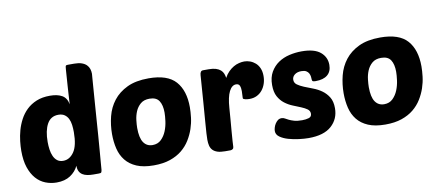

<svg xmlns="http://www.w3.org/2000/svg" viewBox="-67 -996 2888 1263"><g transform="rotate(-10 1376.5 -365.0)"><path d="M224 10Q185 10 149.5 -4Q114 -18 87.5 -48Q61 -78 45.5 -124Q30 -170 30 -235Q30 -264 34 -299.5Q38 -335 48 -371Q58 -407 76 -441Q94 -475 121.5 -501.5Q149 -528 187.5 -544Q226 -560 278 -560Q328 -560 358.5 -542.5Q389 -525 397 -482Q399 -521 401 -550Q403 -579 404.5 -604Q406 -629 408 -654Q410 -679 412 -711Q413 -733 417 -737Q419 -739 422 -739.5Q425 -740 433 -740H472Q502 -740 522 -733Q542 -726 554 -714Q566 -702 571 -686.5Q576 -671 576 -654Q576 -654 574 -629Q572 -604 569 -562.5Q566 -521 562 -468Q558 -415 554 -358.5Q550 -302 546 -246.5Q542 -191 538 -144.5Q534 -98 531.5 -64.5Q529 -31 528 -20Q526 -8 523 -4Q520 0 506 0H470Q449 0 430.5 -3.5Q412 -7 398.5 -15.5Q385 -24 377.5 -38.5Q370 -53 370 -76Q352 -38 315.5 -14Q279 10 224 10ZM311 -427Q260 -427 235.5 -382.5Q211 -338 211 -263Q211 -237 214.5 -212Q218 -187 227 -167Q236 -147 251.5 -135Q267 -123 291 -123Q334 -123 363 -165Q392 -207 392 -297Q392 -322 389 -345.5Q386 -369 377 -387Q368 -405 352 -416Q336 -427 311 -427Z M873 10Q804 10 758.5 -9.5Q713 -29 686 -63Q659 -97 648 -142.5Q637 -188 637 -240Q637 -300 651.5 -357.5Q666 -415 701 -460Q736 -505 793.5 -532.5Q851 -560 937 -560Q1063 -560 1117.5 -498.5Q1172 -437 1172 -326Q1172 -295 1167.5 -257.5Q1163 -220 1150.5 -183Q1138 -146 1116.5 -111Q1095 -76 1062 -49Q1029 -22 982.5 -6Q936 10 873 10ZM920 -427Q882 -427 859.5 -407.5Q837 -388 825.5 -360.5Q814 -333 810.5 -302.5Q807 -272 807 -251Q807 -185 828 -154Q849 -123 888 -123Q923 -123 945.5 -145Q968 -167 980.5 -198Q993 -229 997.5 -263Q1002 -297 1002 -320Q1002 -370 983.5 -398.5Q965 -427 920 -427Z M1570 -311Q1564 -311 1556.5 -311.5Q1549 -312 1542 -313.5Q1535 -315 1530 -317.5Q1525 -320 1525 -324Q1525 -337 1526 -348Q1527 -359 1527 -371Q1527 -393 1521 -407Q1515 -421 1497 -421Q1469 -421 1450.5 -384.5Q1432 -348 1427 -275Q1425 -243 1421.5 -202.5Q1418 -162 1415 -124.5Q1412 -87 1410 -58Q1408 -29 1408 -20Q1408 -10 1401 -5Q1394 0 1386 0H1350Q1319 0 1299.5 -6.5Q1280 -13 1268.5 -25Q1257 -37 1252.5 -54.5Q1248 -72 1248 -95Q1248 -110 1249.5 -137.5Q1251 -165 1255 -213.5Q1259 -262 1264.5 -336.5Q1270 -411 1278 -521Q1280 -550 1299 -550H1338Q1366 -550 1385 -544Q1404 -538 1416 -527.5Q1428 -517 1433.5 -503Q1439 -489 1441 -474Q1453 -497 1469.5 -513.5Q1486 -530 1504 -540.5Q1522 -551 1541 -555.5Q1560 -560 1576 -560Q1595 -560 1614.5 -553Q1634 -546 1650 -532Q1666 -518 1675.5 -496Q1685 -474 1685 -444Q1685 -417 1677 -393Q1669 -369 1654 -350.5Q1639 -332 1617.5 -321.5Q1596 -311 1570 -311Z M1959 -560Q2044 -560 2084 -526.5Q2124 -493 2124 -441Q2124 -397 2096.5 -374Q2069 -351 2017 -351Q2003 -351 1998 -354Q1993 -357 1993 -365Q1993 -374 1991.5 -385.5Q1990 -397 1984.5 -407.5Q1979 -418 1967.5 -425Q1956 -432 1935 -432Q1907 -432 1890 -418.5Q1873 -405 1873 -385Q1873 -364 1890.5 -351.5Q1908 -339 1934.5 -328Q1961 -317 1992 -305.5Q2023 -294 2049.5 -275Q2076 -256 2093.5 -227.5Q2111 -199 2111 -154Q2111 -82 2060 -36Q2009 10 1907 10Q1879 10 1842.5 5.5Q1806 1 1773 -8.5Q1740 -18 1717.5 -34Q1695 -50 1695 -74Q1695 -83 1698.5 -96Q1702 -109 1709.5 -121Q1717 -133 1727.5 -141.5Q1738 -150 1753 -150Q1765 -150 1775 -144Q1785 -138 1798.5 -131.5Q1812 -125 1832 -119Q1852 -113 1885 -113Q1910 -113 1929.5 -119Q1949 -125 1949 -146Q1949 -165 1933 -176.5Q1917 -188 1892.5 -198Q1868 -208 1839.5 -219.5Q1811 -231 1786.5 -250Q1762 -269 1746 -298.5Q1730 -328 1730 -375Q1730 -426 1750.5 -461.5Q1771 -497 1803.5 -519Q1836 -541 1877 -550.5Q1918 -560 1959 -560Z M2420 10Q2351 10 2305.5 -9.5Q2260 -29 2233 -63Q2206 -97 2195 -142.5Q2184 -188 2184 -240Q2184 -300 2198.5 -357.5Q2213 -415 2248 -460Q2283 -505 2340.5 -532.5Q2398 -560 2484 -560Q2610 -560 2664.5 -498.5Q2719 -437 2719 -326Q2719 -295 2714.5 -257.5Q2710 -220 2697.5 -183Q2685 -146 2663.5 -111Q2642 -76 2609 -49Q2576 -22 2529.5 -6Q2483 10 2420 10ZM2467 -427Q2429 -427 2406.5 -407.5Q2384 -388 2372.5 -360.5Q2361 -333 2357.5 -302.5Q2354 -272 2354 -251Q2354 -185 2375 -154Q2396 -123 2435 -123Q2470 -123 2492.5 -145Q2515 -167 2527.5 -198Q2540 -229 2544.5 -263Q2549 -297 2549 -320Q2549 -370 2530.5 -398.5Q2512 -427 2467 -427Z"/></g></svg>

Font: PoetsenOne
Style: Regular
Weight: 400
Designer: Rodrigo Fuenzalida, Pablo Impallari
Foundry: Pablo Impallari, Rodrigo Fuenzalida
Version: Version 1.000; ttfautohint (v0.8) -G 200 -r 50